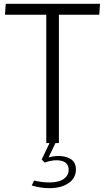

<svg xmlns="http://www.w3.org/2000/svg" viewBox="-20 -748 549 1004"><path d="M222 -671H6L10 -728H503L499 -671H288V0H222ZM239 236Q193 236 146 222L158 196Q199 206 238 206Q288 206 313.5 187.5Q339 169 339 140Q339 102 301 93Q263 84 214 102L198 86L239 0H270L234 75Q292 60 334.5 76Q377 92 377 138Q377 183 338.5 209.5Q300 236 239 236Z"/></svg>

Font: Murecho Light
Style: Regular
Weight: 300
Designer: Neil Summerour
Foundry: Positype
Version: Version 1.010; ttfautohint (v1.8.3)